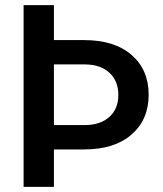

<svg xmlns="http://www.w3.org/2000/svg" viewBox="-20 -731 639 751"><path d="M72.3 0ZM190.9 -710.9V-574.2H308.6Q427.7 -574.2 494.6 -516.1Q561.5 -458 561.5 -360.4Q561.5 -263.2 494.6 -204.8Q427.7 -146.5 309.1 -146.5H190.9V0H72.3V-710.9ZM190.9 -479V-241.7H311Q372.1 -241.7 407.5 -273.4Q442.9 -305.2 442.9 -359.4Q442.9 -413.6 408.7 -445.8Q374.5 -478 314.9 -479Z"/></svg>

Font: Roboto Medium
Style: Regular
Weight: 500
Designer: Google
Version: Version 2.134; 2016; ttfautohint (v1.6)